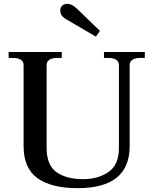

<svg xmlns="http://www.w3.org/2000/svg" viewBox="-20 -971 800 1001"><path d="M331 -867Q311 -878 302.5 -889.5Q294 -901 294 -917Q294 -931 304 -941Q314 -951 332 -951Q356 -951 384 -923L501 -810L480 -780ZM103 -209V-632Q103 -650 88.5 -659.5Q74 -669 49 -669H25V-700H302V-669H277Q252 -669 237.5 -659.5Q223 -650 223 -632V-200Q223 -110 274.5 -73.5Q326 -37 413 -37Q492 -37 546 -74.5Q600 -112 600 -200V-632Q600 -650 585.5 -659.5Q571 -669 546 -669H522V-700H735V-669H710Q685 -669 670.5 -659.5Q656 -650 656 -632V-209Q656 10 385 10Q248 10 175.5 -42Q103 -94 103 -209Z"/></svg>

Font: Taviraj Medium
Style: Regular
Weight: 500
Designer: Katatrad Team
Foundry: CadsonDemak
Version: Version 1.001